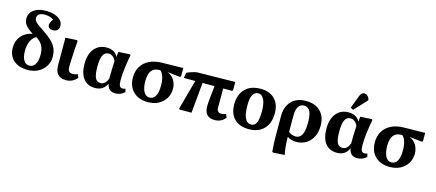

<svg xmlns="http://www.w3.org/2000/svg" viewBox="-66 -1531 5607 2471"><g transform="rotate(15 2737.5 -296.0)"><path d="M286 14Q165 14 96 -47.5Q27 -109 27 -216Q27 -307 81 -370.5Q135 -434 228 -452Q157 -497 128 -535Q99 -573 99 -621Q99 -695 159 -738.5Q219 -782 322 -782Q388 -782 439 -764Q490 -746 518.5 -714.5Q547 -683 547 -642Q547 -605 526.5 -584.5Q506 -564 469 -564Q436 -564 418 -578Q400 -592 400 -618Q400 -645 435 -697Q386 -731 312 -731Q269 -731 243 -712Q217 -693 217 -661Q217 -641 227.5 -623.5Q238 -606 267 -583.5Q296 -561 352 -525Q425 -477 470 -432.5Q515 -388 535 -339.5Q555 -291 555 -232Q555 -162 520 -106Q485 -50 424 -18Q363 14 286 14ZM292 -45Q341 -45 369 -90.5Q397 -136 397 -215Q397 -289 371 -337.5Q345 -386 286 -423Q241 -402 215 -346.5Q189 -291 189 -217Q189 -134 216 -89.5Q243 -45 292 -45Z M794 14Q649 14 649 -148Q649 -171 649 -210Q649 -249 649 -294.5Q649 -340 649 -384Q649 -428 649 -462.5Q649 -497 648 -513L798 -521L811 -513Q806 -445 802 -377.5Q798 -310 795.5 -254Q793 -198 793 -165Q793 -123 808.5 -104.5Q824 -86 858 -86Q896 -86 923 -102L943 -57Q884 14 794 14Z M1182 14Q1082 14 1027.5 -55.5Q973 -125 973 -251Q973 -381 1033 -454.5Q1093 -528 1198 -528Q1302 -528 1345 -448H1347L1354 -512L1504 -521L1516 -513Q1497 -412 1486.5 -324.5Q1476 -237 1476 -171Q1476 -116 1487.5 -93.5Q1499 -71 1528 -71Q1543 -71 1565 -78L1576 -36Q1553 -13 1520 0.5Q1487 14 1454 14Q1356 14 1340 -84H1338Q1293 14 1182 14ZM1237 -65Q1296 -65 1330 -148Q1330 -208 1332 -270.5Q1334 -333 1337 -384Q1324 -418 1298 -439Q1272 -460 1241 -460Q1190 -460 1166 -412.5Q1142 -365 1142 -263Q1142 -155 1164 -110Q1186 -65 1237 -65Z M1887 14Q1763 14 1691.5 -55.5Q1620 -125 1620 -245Q1620 -329 1658 -391Q1696 -453 1766 -487.5Q1836 -522 1933 -523L2215 -528V-416L2202 -407L2037 -425V-423Q2090 -405 2123 -352.5Q2156 -300 2156 -235Q2156 -162 2121.5 -106Q2087 -50 2026.5 -18Q1966 14 1887 14ZM1892 -48Q1943 -48 1970 -96Q1997 -144 1997 -233Q1997 -300 1982 -349.5Q1967 -399 1938 -424H1925Q1786 -424 1786 -243Q1786 -151 1814 -99.5Q1842 -48 1892 -48Z M2776 14Q2639 14 2639 -133Q2639 -170 2646 -241.5Q2653 -313 2664 -407H2504L2466 0H2312L2298 -8L2407 -407H2255L2266 -477Q2283 -487 2310.5 -497Q2338 -507 2366 -514Q2394 -521 2412 -521L2908 -528V-416L2895 -407H2779Q2779 -350 2779 -289.5Q2779 -229 2779 -159Q2779 -119 2793.5 -102.5Q2808 -86 2844 -86Q2872 -86 2900 -100L2919 -54Q2891 -19 2855.5 -2.5Q2820 14 2776 14Z M3231 14Q3107 14 3038 -54.5Q2969 -123 2969 -246Q2969 -379 3042.5 -453.5Q3116 -528 3249 -528Q3369 -528 3436.5 -459Q3504 -390 3504 -269Q3504 -137 3431.5 -61.5Q3359 14 3231 14ZM3246 -51Q3292 -51 3314.5 -98.5Q3337 -146 3337 -249Q3337 -353 3309.5 -408.5Q3282 -464 3233 -464Q3136 -464 3136 -279Q3136 -51 3246 -51Z M3613 224 3600 216Q3595 167 3592.5 100Q3590 33 3590 -26V-256Q3590 -383 3659.5 -455.5Q3729 -528 3851 -528Q3975 -528 4045 -459Q4115 -390 4115 -268Q4115 -183 4083 -119.5Q4051 -56 3994 -21Q3937 14 3861 14Q3827 14 3797.5 4.5Q3768 -5 3745 -20H3743Q3744 111 3765 215ZM3839 -51Q3893 -51 3920.5 -103Q3948 -155 3948 -264Q3948 -367 3922.5 -415.5Q3897 -464 3844 -464Q3795 -464 3769 -424Q3743 -384 3743 -307V-87Q3758 -72 3786 -61.5Q3814 -51 3839 -51Z M4405 14Q4305 14 4250.5 -55.5Q4196 -125 4196 -251Q4196 -381 4256 -454.5Q4316 -528 4421 -528Q4525 -528 4568 -448H4570L4577 -512L4727 -521L4739 -513Q4720 -412 4709.5 -324.5Q4699 -237 4699 -171Q4699 -116 4710.5 -93.5Q4722 -71 4751 -71Q4766 -71 4788 -78L4799 -36Q4776 -13 4743 0.5Q4710 14 4677 14Q4579 14 4563 -84H4561Q4516 14 4405 14ZM4460 -65Q4519 -65 4553 -148Q4553 -208 4555 -270.5Q4557 -333 4560 -384Q4547 -418 4521 -439Q4495 -460 4464 -460Q4413 -460 4389 -412.5Q4365 -365 4365 -263Q4365 -155 4387 -110Q4409 -65 4460 -65ZM4465 -574 4429 -594 4492 -761Q4503 -791 4516.5 -803.5Q4530 -816 4552 -816Q4598 -816 4621 -758V-742Z M5110 14Q4986 14 4914.5 -55.5Q4843 -125 4843 -245Q4843 -329 4881 -391Q4919 -453 4989 -487.5Q5059 -522 5156 -523L5438 -528V-416L5425 -407L5260 -425V-423Q5313 -405 5346 -352.5Q5379 -300 5379 -235Q5379 -162 5344.5 -106Q5310 -50 5249.5 -18Q5189 14 5110 14ZM5115 -48Q5166 -48 5193 -96Q5220 -144 5220 -233Q5220 -300 5205 -349.5Q5190 -399 5161 -424H5148Q5009 -424 5009 -243Q5009 -151 5037 -99.5Q5065 -48 5115 -48Z"/></g></svg>

Font: Literata 36pt
Style: Bold
Weight: 700
Designer: Latin by Veronika Burian and Jose Scaglione. Greek by Irene Vlachou. Cyrillic by Vera Evstafieva.
Foundry: TypeTogether
Version: Version 3.002